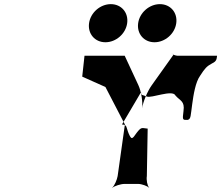

<svg xmlns="http://www.w3.org/2000/svg" viewBox="-20 -1094 1068 927"><path d="M515 -1074C464 -1074 417 -1033 410 -982C403 -931 438 -890 489 -890C540 -890 587 -931 594 -982C601 -1033 566 -1074 515 -1074ZM752 -1074C701 -1074 654 -1033 647 -982C640 -931 675 -890 726 -890C777 -890 824 -931 831 -982C838 -1033 803 -1074 752 -1074ZM1028 -825H836C829 -825 811 -831 809 -836L817 -829L713 -683C690 -651 670 -599 666 -571C670 -599 663 -651 648 -683L582 -825H388L377 -724L489 -674L583 -493L548 -244C545 -226 533 -198 522 -188V-187C532 -196 563 -206 581 -206H647C664 -206 692 -196 700 -187V-188C691 -198 686 -226 689 -244L693 -473C665 -475 664 -484 640 -453C618 -421 615 -418 601 -450C588 -482 595 -491 569 -493L661 -649C661 -632 667 -637 689 -628C709 -618 813 -663 827 -633C849 -607 873 -607 866 -558C860 -513 862 -515 885 -515C903 -518 900 -537 908 -591C914 -636 924 -698 946 -728C969 -764 978 -774 1004 -788C1026 -798 1026 -809 1028 -825Z"/></svg>

Font: Hussar Przerywany
Style: Obl
Weight: 400
Foundry: Cannot Into Space Fonts
Version: Version 0.982